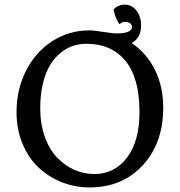

<svg xmlns="http://www.w3.org/2000/svg" viewBox="-20 -797 781 834"><path d="M689 -329.1Q689 -175.8 600.3 -79.3Q511.7 17.1 369.1 17.1Q304.7 17.1 247.1 -6.1Q189.5 -29.3 146 -70.8Q102.5 -112.3 77.1 -174.3Q51.8 -236.3 51.8 -310.1Q51.8 -408.7 93.3 -490.2Q134.8 -571.8 207.3 -618.4Q279.8 -665 368.2 -665Q389.2 -665 428.5 -658.4Q467.8 -651.9 488.8 -651.9Q521 -651.9 537.1 -659.4Q553.2 -667 553.2 -679.2Q553.2 -689 545.4 -695.6Q537.6 -702.1 523.9 -702.1Q510.3 -702.1 501 -692.9H498Q480.5 -718.3 473.1 -755.9Q492.7 -776.9 522.9 -776.9Q551.8 -776.9 572.3 -751.5Q592.8 -726.1 592.8 -686Q592.8 -632.3 551.8 -609.9Q616.2 -566.9 652.6 -494.4Q689 -421.9 689 -329.1ZM355 -606.9Q325.2 -606.9 297.1 -597.7Q269 -588.4 242.9 -567.1Q216.8 -545.9 197.5 -514.4Q178.2 -482.9 166.5 -434.8Q154.8 -386.7 154.8 -327.1Q154.8 -259.3 174.3 -203.9Q193.8 -148.4 227.1 -113.5Q260.3 -78.6 301.8 -59.8Q343.3 -41 389.2 -41Q477.1 -41 531.5 -112.1Q585.9 -183.1 585.9 -310.1Q585.9 -458.5 524.9 -532.7Q463.9 -606.9 355 -606.9Z"/></svg>

Font: Linear Smooth Low Contrast
Style: Regular
Weight: 500
Designer: Philipp H. Poll, Flanker
Foundry: Philipp H. Poll, reworked by Flanker
Version: Version 1.010 | FøM Fix